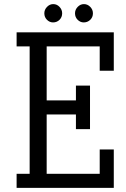

<svg xmlns="http://www.w3.org/2000/svg" viewBox="-20 -906 609 926"><path d="M60.1 0V-67.9H123V-682.1H60.1V-750H528.8V-564.9H460.9V-682.1H205.1V-421.9H346.2V-493.2H414.1V-283.2H346.2V-354H205.1V-67.9H460.9V-185.1H528.8V0ZM193.8 -841.8Q193.8 -859.4 206.8 -872.8Q219.7 -886.2 236.8 -886.2Q254.4 -886.2 267.1 -872.8Q279.8 -859.4 279.8 -841.8Q279.8 -823.2 267.1 -810.5Q254.4 -797.9 235.8 -797.9Q219.2 -797.9 206.5 -810.5Q193.8 -823.2 193.8 -841.8ZM341.8 -841.8Q341.8 -859.4 354.7 -872.8Q367.7 -886.2 384.8 -886.2Q402.3 -886.2 415.3 -872.8Q428.2 -859.4 428.2 -841.8Q428.2 -823.2 415.3 -810.5Q402.3 -797.9 383.8 -797.9Q367.2 -797.9 354.5 -810.5Q341.8 -823.2 341.8 -841.8Z"/></svg>

Font: Kelly Slab
Style: Regular
Weight: 400
Designer: Denis Masharov
Foundry: Denis Masharov
Version: Version 1.001